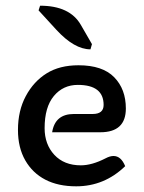

<svg xmlns="http://www.w3.org/2000/svg" viewBox="-20 -656 513 683"><path d="M251 6.8Q187 6.8 141.4 -16.8Q95.7 -40.5 69.8 -85.7Q43.9 -130.9 43.9 -193.8Q43.9 -262.2 71.8 -314.2Q99.6 -366.2 145.8 -395Q191.9 -423.8 259.3 -423.8Q344.7 -423.8 386.2 -381.3Q427.7 -338.9 427.7 -270Q427.7 -185.5 336.9 -185.5H165.5Q175.8 -250.5 242.7 -250.5H309.6Q348.6 -250.5 348.6 -282.7Q348.6 -354 256.8 -354Q204.6 -354 171.6 -314.5Q138.7 -274.9 138.7 -200.2Q138.7 -142.6 173.3 -105.2Q208 -67.9 267.6 -67.9Q307.1 -67.9 355.5 -92.8Q371.1 -101.1 383.8 -101.1Q410.6 -101.1 425.3 -64.9Q351.1 6.8 251 6.8ZM301.8 -480.5Q244.6 -480.5 180.7 -549.8L117.2 -619.1L122.6 -635.7Q228.5 -635.7 267.6 -567.4L307.1 -499Z"/></svg>

Font: Bainsley
Style: Regular
Weight: 400
Designer: Paul James MIller
Foundry: High-Logic / Made with FontCreator
Version: Version 1.411;March 28, 2021;FontCreator 13.0.0.2683 64-bit